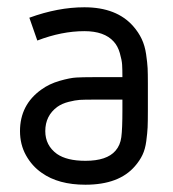

<svg xmlns="http://www.w3.org/2000/svg" viewBox="-20 -504 478 530"><path d="M388.2 -200.2Q388.2 -168 387.5 -152.3Q386.7 -136.7 383.8 -114.5Q380.9 -92.3 373.3 -76.4Q365.7 -60.5 353 -45.9Q309.1 5.9 215.8 5.9Q141.1 5.9 95.2 -26.9Q68.4 -45.4 51.8 -75.2Q35.2 -105 35.2 -142.1Q35.2 -214.8 94.2 -256.8Q115.7 -272.5 144.5 -280.8Q173.3 -289.1 190.7 -290Q208 -291 235.8 -291H317.9Q317.9 -312.5 317.1 -325.2Q316.4 -337.9 310.8 -357.4Q305.2 -377 293.9 -389.2Q268.1 -418 212.9 -418Q150.4 -418 83 -392.1L61 -455.1Q140.1 -483.9 212.9 -483.9Q302.2 -483.9 348.1 -431.2Q362.3 -415 371.1 -396.5Q379.9 -377.9 383.3 -354.5Q386.7 -331.1 387.5 -315.9Q388.2 -300.8 388.2 -273.9ZM317.9 -200.2V-229H235.8Q212.9 -229 200.4 -228.3Q188 -227.5 169.7 -222.9Q151.4 -218.3 138.2 -209Q105 -184.6 105 -142.1Q105 -102.5 137.2 -79.1Q164.6 -60.1 215.8 -60.1Q274.9 -60.1 298.8 -87.9Q312 -103 314.9 -125.5Q317.9 -147.9 317.9 -200.2Z"/></svg>

Font: Gidolinya
Style: Regular
Weight: 400
Version: Version 1.0.3